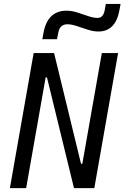

<svg xmlns="http://www.w3.org/2000/svg" viewBox="-20 -966 639 986"><path d="M359.9 0 221.2 -568.4H214.4L114.3 0H30.8L152.8 -693.4H257.8L396 -125H402.8L502.9 -693.4H586.4L464.4 0ZM197.3 -764.6 202.6 -793.9Q223.1 -911.1 321.8 -911.1Q348.6 -911.1 377.2 -901.9Q405.8 -892.6 432.9 -883.3Q460 -874 481 -874Q510.3 -874 517.6 -913.1L523.4 -945.8H599.1L594.2 -918Q574.7 -804.2 485.8 -804.2Q459.5 -804.2 430.9 -813.5Q402.3 -822.8 375 -832Q347.7 -841.3 325.7 -841.3Q287.6 -841.3 279.3 -798.8L272.9 -764.6Z"/></svg>

Font: Cascadia Code NF SemiLight
Style: Italic
Weight: 350
Italic angle: -10°
Monospace: yes
Designer: Aaron Bell
Foundry: Saja Typeworks
Version: Version 2404.023; ttfautohint (v1.8.4)